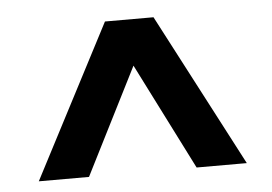

<svg xmlns="http://www.w3.org/2000/svg" viewBox="-37 -786 655 463"><g transform="rotate(-5 291.0 -555.0)"><path d="M39.5 -370 232 -740H349.5L543 -370H421.5L268 -674H314.5L161 -370Z"/></g></svg>

Font: Encode Sans SC SemiCondensed SemiBold
Style: Regular
Weight: 600
Width: 4
Designer: Multiple Designers
Foundry: Impallari Type
Version: Version 3.002